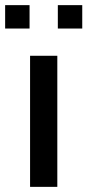

<svg xmlns="http://www.w3.org/2000/svg" viewBox="-38 -727 340 747"><path d="M79 0V-510H185V0ZM-18 -616V-707H77V-616ZM187 -616V-707H282V-616Z"/></svg>

Font: Saira Thin Medium
Style: Regular
Weight: 500
Version: Version 1.101